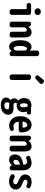

<svg xmlns="http://www.w3.org/2000/svg" viewBox="1906 -2844 1169 5022"><g transform="rotate(90 2491.0 -333.5)"><path d="M277.3 0Q253.9 0 236.8 -17.1Q219.7 -34.2 219.7 -57.6V-438.5Q219.7 -446.3 212.9 -446.3H115.2Q91.8 -446.3 74.7 -462.9Q57.6 -479.5 57.6 -503.9Q57.6 -528.3 74.7 -544.9Q91.8 -561.5 115.2 -561.5H311.5Q335 -561.5 352.1 -544.9Q369.1 -528.3 369.1 -503.9V-57.6Q369.1 -34.2 352.1 -17.1Q335 0 311.5 0ZM286.1 -653.3Q247.1 -653.3 222.2 -675.8Q197.3 -698.2 197.3 -734.4Q197.3 -769.5 222.2 -793Q247.1 -816.4 286.1 -816.4Q324.2 -816.4 349.1 -793Q374 -769.5 374 -734.4Q374 -698.2 349.1 -675.8Q324.2 -653.3 286.1 -653.3Z M604.5 0Q581.1 0 564 -17.1Q546.9 -34.2 546.9 -57.6V-503.9Q546.9 -528.3 564 -544.9Q581.1 -561.5 604.5 -561.5H608.4Q632.8 -561.5 651.9 -545.4Q670.9 -529.3 674.8 -504.9L675.8 -496.1Q675.8 -494.1 677.7 -494.1Q679.7 -494.1 681.6 -495.1Q742.2 -574.2 826.2 -574.2Q960 -574.2 960 -379.9V-57.6Q960 -34.2 942.9 -17.1Q925.8 0 902.3 0H868.2Q844.7 0 827.6 -17.1Q810.5 -34.2 810.5 -57.6V-367.2Q810.5 -412.1 800.3 -431.2Q790 -450.2 762.7 -450.2Q728.5 -450.2 698.2 -397.5Q695.3 -391.6 695.3 -383.8V-57.6Q695.3 -34.2 678.2 -17.1Q661.1 0 637.7 0Z M1208 13.7Q1127 13.7 1079.6 -61Q1032.2 -135.7 1032.2 -281.2Q1032.2 -421.9 1083 -498Q1133.8 -574.2 1208 -574.2Q1262.7 -574.2 1301.8 -527.3Q1302.7 -526.4 1304.2 -526.9Q1305.7 -527.3 1305.7 -529.3L1302.7 -611.3V-714.8Q1302.7 -738.3 1319.8 -755.4Q1336.9 -772.5 1360.4 -772.5H1391.6Q1415 -772.5 1432.1 -755.4Q1449.2 -738.3 1449.2 -714.8V-57.6Q1449.2 -34.2 1432.1 -17.1Q1415 0 1391.6 0H1381.8Q1358.4 0 1340.8 -14.6Q1323.2 -29.3 1318.4 -51.8L1317.4 -56.6Q1317.4 -57.6 1316.4 -57.6Q1315.4 -57.6 1314.5 -56.6Q1267.6 13.7 1208 13.7ZM1248 -107.4Q1278.3 -107.4 1299.8 -156.2Q1302.7 -163.1 1302.7 -169.9V-413.1Q1302.7 -419.9 1298.8 -425.8Q1277.3 -455.1 1249 -455.1Q1221.7 -455.1 1201.7 -410.6Q1181.6 -366.2 1181.6 -281.2Q1181.6 -107.4 1248 -107.4Z M1984.4 0Q1960 0 1943.4 -17.1Q1926.8 -34.2 1926.8 -57.6V-502Q1926.8 -526.4 1943.4 -543Q1960 -559.6 1984.4 -559.6H2014.6Q2039.1 -559.6 2055.7 -543Q2072.3 -526.4 2072.3 -502V-57.6Q2072.3 -34.2 2055.7 -17.1Q2039.1 0 2014.6 0ZM2043 -683.6Q2027.3 -669.9 2006.8 -669.9Q2005.9 -669.9 2004.9 -669.9Q1983.4 -670.9 1967.8 -685.5Q1951.2 -701.2 1951.2 -725.6Q1951.2 -745.1 1963.9 -759.8L2064.5 -879.9Q2080.1 -897.5 2102.5 -898.4Q2104.5 -898.4 2105.5 -898.4Q2127 -898.4 2142.6 -883.8L2160.2 -866.2Q2176.8 -850.6 2176.8 -828.1Q2176.8 -803.7 2158.2 -788.1Z M2728.5 230.5Q2644.5 230.5 2588.4 195.3Q2532.2 160.2 2532.2 93.8Q2532.2 58.6 2548.3 30.3Q2564.5 2 2597.7 -21.5Q2598.6 -22.5 2598.6 -24.4Q2598.6 -26.4 2597.7 -27.3Q2551.8 -61.5 2551.8 -121.1Q2551.8 -151.4 2567.4 -179.2Q2583 -207 2608.4 -225.6Q2610.4 -226.6 2610.4 -228.5Q2610.4 -230.5 2608.4 -231.4Q2544.9 -281.2 2544.9 -374Q2544.9 -423.8 2561 -462.9Q2577.1 -502 2604.5 -524.9Q2631.8 -547.9 2665 -559.6Q2698.2 -571.3 2735.4 -571.3Q2765.6 -571.3 2791 -562.5Q2798.8 -559.6 2805.7 -559.6H2923.8Q2946.3 -559.6 2961.9 -543.5Q2977.5 -527.3 2977.5 -504.9Q2977.5 -482.4 2961.9 -466.3Q2946.3 -450.2 2923.8 -450.2H2899.4Q2896.5 -450.2 2895.5 -448.2Q2894.5 -446.3 2895.5 -444.3Q2914.1 -411.1 2914.1 -367.2Q2914.1 -279.3 2864.7 -231.4Q2815.4 -183.6 2744.1 -183.6Q2714.8 -183.6 2690.4 -191.4Q2683.6 -194.3 2679.7 -188.5Q2668.9 -169.9 2668.9 -148.4Q2668.9 -124 2684.6 -112.8Q2700.2 -101.6 2741.2 -101.6H2807.6Q2893.6 -101.6 2937 -67.4Q2980.5 -33.2 2980.5 39.1Q2980.5 122.1 2911.6 176.3Q2842.8 230.5 2728.5 230.5ZM2735.4 -272.5Q2786.1 -272.5 2786.1 -374Q2786.1 -474.6 2735.4 -474.6Q2682.6 -474.6 2682.6 -374Q2682.6 -272.5 2735.4 -272.5ZM2744.1 137.7Q2785.2 137.7 2812.5 115.7Q2839.8 93.8 2839.8 64.5Q2839.8 35.2 2821.3 23.9Q2802.7 12.7 2762.7 12.7H2743.2Q2705.1 12.7 2685.5 7.8Q2684.6 6.8 2682.6 6.8Q2677.7 6.8 2674.8 10.7Q2654.3 38.1 2654.3 71.3Q2654.3 102.5 2678.2 120.1Q2702.1 137.7 2744.1 137.7Z M3263.7 11.7Q3158.2 11.7 3088.9 -66.9Q3019.5 -145.5 3019.5 -281.2Q3019.5 -412.1 3086.4 -493.2Q3153.3 -574.2 3245.1 -574.2Q3340.8 -574.2 3392.1 -501Q3443.4 -427.7 3443.4 -306.6Q3443.4 -301.8 3443.4 -295.9Q3442.4 -271.5 3424.3 -254.9Q3406.2 -238.3 3380.9 -238.3H3170.9Q3163.1 -238.3 3164.1 -230.5Q3171.9 -167 3203.1 -133.3Q3234.4 -99.6 3282.2 -99.6Q3305.7 -99.6 3327.1 -106.4Q3337.9 -110.4 3348.6 -110.4Q3357.4 -110.4 3368.2 -107.4Q3388.7 -101.6 3398.4 -84Q3405.3 -71.3 3405.8 -57.1Q3406.2 -43 3399.4 -31.2Q3392.6 -19.5 3379.9 -13.7Q3325.2 11.7 3263.7 11.7ZM3161.1 -344.7Q3161.1 -338.9 3168 -338.9H3312.5Q3319.3 -338.9 3319.3 -345.7Q3319.3 -345.7 3319.3 -346.7Q3318.4 -401.4 3300.3 -431.6Q3282.2 -461.9 3248 -461.9Q3215.8 -461.9 3191.4 -431.6Q3161.1 -393.6 3161.1 -344.7Z M3586.9 0Q3563.5 0 3546.4 -17.1Q3529.3 -34.2 3529.3 -57.6V-503.9Q3529.3 -528.3 3546.4 -544.9Q3563.5 -561.5 3586.9 -561.5H3590.8Q3615.2 -561.5 3634.3 -545.4Q3653.3 -529.3 3657.2 -504.9L3658.2 -496.1Q3658.2 -494.1 3660.2 -494.1Q3662.1 -494.1 3664.1 -495.1Q3724.6 -574.2 3808.6 -574.2Q3942.4 -574.2 3942.4 -379.9V-57.6Q3942.4 -34.2 3925.3 -17.1Q3908.2 0 3884.8 0H3850.6Q3827.1 0 3810.1 -17.1Q3793 -34.2 3793 -57.6V-367.2Q3793 -412.1 3782.7 -431.2Q3772.5 -450.2 3745.1 -450.2Q3710.9 -450.2 3680.7 -397.5Q3677.7 -391.6 3677.7 -383.8V-57.6Q3677.7 -34.2 3660.6 -17.1Q3643.6 0 3620.1 0Z M4161.1 11.7Q4095.7 11.7 4058.1 -30.3Q4020.5 -72.3 4020.5 -144.5Q4020.5 -234.4 4087.4 -285.6Q4154.3 -336.9 4282.2 -357.4Q4290 -359.4 4289.1 -366.2Q4287.1 -408.2 4266.6 -433.1Q4246.1 -458 4214.8 -458Q4180.7 -458 4138.7 -437.5Q4126 -430.7 4112.3 -430.7Q4104.5 -430.7 4095.7 -433.6Q4073.2 -439.5 4062.5 -460Q4054.7 -472.7 4054.7 -486.3Q4054.7 -494.1 4057.6 -502Q4063.5 -524.4 4084 -534.2Q4167 -574.2 4243.2 -574.2Q4332 -574.2 4383.8 -514.6Q4435.5 -455.1 4435.5 -342.8V-57.6Q4435.5 -34.2 4418.5 -17.1Q4401.4 0 4377.9 0H4375Q4349.6 0 4330.6 -16.1Q4311.5 -32.2 4306.6 -56.6L4305.7 -62.5Q4305.7 -64.5 4303.7 -64.5Q4301.8 -64.5 4299.8 -62.5Q4243.2 11.7 4161.1 11.7ZM4210.9 -100.6Q4251 -100.6 4285.2 -145.5Q4289.1 -151.4 4289.1 -159.2V-262.7Q4289.1 -268.6 4284.2 -268.6Q4283.2 -268.6 4282.2 -268.6Q4215.8 -253.9 4188.5 -228.5Q4161.1 -203.1 4161.1 -161.1Q4161.1 -100.6 4210.9 -100.6Z M4722.7 13.7Q4639.6 13.7 4561.5 -32.2Q4542 -43.9 4538.1 -68.4Q4537.1 -73.2 4537.1 -77.1Q4537.1 -95.7 4548.8 -111.3Q4562.5 -129.9 4585.9 -133.8Q4591.8 -134.8 4596.7 -134.8Q4614.3 -134.8 4628.9 -125Q4677.7 -94.7 4724.6 -94.7Q4761.7 -94.7 4780.8 -111.3Q4799.8 -127.9 4799.8 -155.3Q4799.8 -164.1 4797.4 -171.9Q4794.9 -179.7 4787.6 -186.5Q4780.3 -193.4 4775.4 -198.2Q4770.5 -203.1 4757.3 -209.5Q4744.1 -215.8 4737.8 -218.8Q4731.4 -221.7 4713.4 -229.5Q4695.3 -237.3 4689.5 -240.2Q4659.2 -252.9 4637.7 -265.1Q4616.2 -277.3 4592.3 -296.9Q4568.4 -316.4 4555.7 -343.8Q4543 -371.1 4543 -405.3Q4543 -480.5 4598.1 -527.8Q4653.3 -575.2 4745.1 -575.2Q4819.3 -575.2 4881.8 -538.1Q4901.4 -526.4 4905.3 -503.9Q4905.3 -499 4905.3 -495.1Q4905.3 -477.5 4894.5 -462.9Q4880.9 -444.3 4858.4 -440.4Q4852.5 -439.5 4846.7 -439.5Q4830.1 -439.5 4815.4 -448.2Q4783.2 -465.8 4748 -465.8Q4715.8 -465.8 4698.2 -450.7Q4680.7 -435.5 4680.7 -411.1Q4680.7 -402.3 4683.1 -395Q4685.5 -387.7 4691.9 -381.8Q4698.2 -376 4703.6 -371.1Q4709 -366.2 4720.7 -360.8Q4732.4 -355.5 4740.2 -352.1Q4748 -348.6 4763.7 -342.8Q4779.3 -336.9 4788.1 -333Q4813.5 -323.2 4830.6 -314.9Q4847.7 -306.6 4869.6 -291.5Q4891.6 -276.4 4904.8 -259.8Q4918 -243.2 4927.7 -218.3Q4937.5 -193.4 4937.5 -163.1Q4937.5 -86.9 4880.4 -36.6Q4823.2 13.7 4722.7 13.7Z"/></g></svg>

Font: Gen Jyuu Gothic Monospace Bold
Style: Bold
Weight: 700
Designer: [Source Han Sans]
Ryoko NISHIZUKA  (kana & ideographs); Paul D. Hunt (Latin, Greek & Cyrillic); Wenlong ZHANG  (bopomofo
Version: Version 1.002.20150607